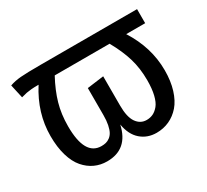

<svg xmlns="http://www.w3.org/2000/svg" viewBox="-113 -700 955 885"><g transform="rotate(-30 364.0 -257.5)"><path d="M698.2 -526.9V-452.1H597.2Q668 -341.3 668 -219.2Q668 -162.1 654.1 -117.2Q640.1 -72.3 616 -44.4Q591.8 -16.6 560.3 -2.2Q528.8 12.2 492.2 12.2Q443.4 12.2 409.2 -17.6Q375 -47.4 365.2 -105Q339.4 12.2 229 12.2Q193.8 12.2 164.1 -1.5Q134.3 -15.1 110.6 -42.5Q86.9 -69.8 73.5 -115Q60.1 -160.2 60.1 -219.2Q60.1 -341.3 130.9 -452.1Q106.9 -452.1 91.1 -450.7Q75.2 -449.2 65.7 -447.3Q56.2 -445.3 36.1 -439.9L20 -512.2Q45.9 -521.5 78.6 -524.2Q111.3 -526.9 183.1 -526.9ZM481.9 -62Q500.5 -62 516.1 -69.3Q531.7 -76.7 545.7 -93.5Q559.6 -110.4 567.4 -142.6Q575.2 -174.8 575.2 -220.2Q575.2 -283.2 559.1 -337.2Q543 -391.1 508.8 -452.1H216.8Q184.1 -391.6 168.5 -336.9Q152.8 -282.2 152.8 -217.8Q152.8 -62 241.2 -62Q254.4 -62 265.1 -64.7Q275.9 -67.4 286.4 -75.2Q296.9 -83 304 -95.9Q311 -108.9 315.4 -130.4Q319.8 -151.9 319.8 -181.2V-325.2L408.2 -336.9V-181.2Q408.2 -119.6 428.5 -90.8Q448.7 -62 481.9 -62Z"/></g></svg>

Font: FiraGO
Style: Regular
Weight: 400
Designer: bBox Type
Foundry: bBox Type GmbH
Version: Version 1.001;PS 001.001;hotconv 1.0.88;makeotf.lib2.5.64775